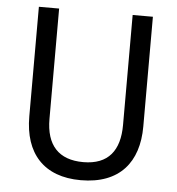

<svg xmlns="http://www.w3.org/2000/svg" viewBox="-52 -829 758 822"><g transform="rotate(5 327.0 -418.0)"><path d="M572 -308V-780H485V-307C485 -198 437 -134 329 -134C223 -134 169 -193 169 -306V-780H82V-309C82 -150 166 -56 325 -56C492 -56 572 -155 572 -308Z"/></g></svg>

Font: Noto Sans Malayalam UI SemiCondensed
Style: Regular
Weight: 400
Width: 4
Designer: Jelle Bosma - Monotype Design Team
Foundry: Monotype Imaging Inc.
Version: Version 2.104